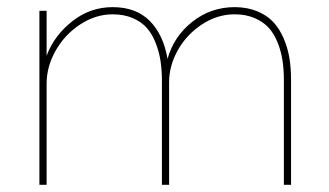

<svg xmlns="http://www.w3.org/2000/svg" viewBox="-20 -515 916 535"><path d="M791 -293V0H771V-293Q771 -321.8 767.1 -346.9Q763.2 -372.1 753.7 -396.2Q744.1 -420.4 729 -437.3Q713.9 -454.1 689.5 -464.6Q665 -475.1 633.8 -475.1Q585.9 -475.1 543.2 -447.3Q500.5 -419.4 475.8 -375.7Q451.2 -332 451.2 -286.1V0H431.2V-289.1Q431.2 -318.4 427.5 -343.8Q423.8 -369.1 414.3 -394Q404.8 -418.9 389.9 -436.3Q375 -453.6 350.3 -464.4Q325.7 -475.1 293.9 -475.1Q246.6 -475.1 203.6 -447Q160.6 -418.9 135.3 -374.3Q109.9 -329.6 109.9 -282.2V0H89.8V-484.9H109.9V-359.9Q131.3 -416.5 181.4 -455.8Q231.4 -495.1 293.9 -495.1Q359.4 -495.1 397.5 -456.5Q435.5 -418 446.8 -351.1Q464.4 -413.6 515.9 -454.3Q567.4 -495.1 633.8 -495.1Q668.5 -495.1 696 -483.9Q723.6 -472.7 741.2 -453.9Q758.8 -435.1 770.3 -408.4Q781.7 -381.8 786.4 -353.5Q791 -325.2 791 -293Z"/></svg>

Font: Genome Thin
Style: Regular
Weight: 250
Designer: Alfredo Marco Pradil
Version: Version 1.001